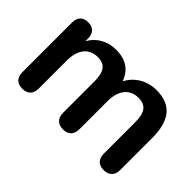

<svg xmlns="http://www.w3.org/2000/svg" viewBox="-79 -763 1035 1035"><g transform="rotate(45 438.5 -245.5)"><path d="M129 8C170 8 192 -15 192 -56V-271C192 -352 231 -401 297 -401C354 -401 377 -368 377 -293V-56C377 -15 400 8 440 8C480 8 502 -15 502 -56V-271C502 -352 542 -401 607 -401C665 -401 688 -368 688 -293V-56C688 -15 710 8 750 8C790 8 813 -15 813 -56V-298C813 -434 759 -499 648 -499C575 -499 515 -463 484 -403C461 -468 411 -499 340 -499C272 -499 219 -467 189 -414V-434C189 -475 167 -497 128 -497C89 -497 67 -475 67 -434V-56C67 -15 89 8 129 8Z"/></g></svg>

Font: Nunito
Style: Bold
Weight: 700
Designer: Vernon Adams
Foundry: Vernon Adams
Version: Version 3.602